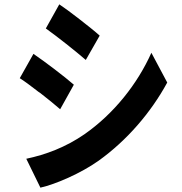

<svg xmlns="http://www.w3.org/2000/svg" viewBox="-20 -813 840 884"><path d="M439 -649C418 -668 384 -695 348 -723L339 -730C308 -754 277 -777 253 -793L191 -682C243 -645 330 -576 375 -537L439 -649ZM434 -73C565 -167 675 -295 750 -433L677 -570C613 -427 505 -290 369 -195C282 -135 191 -101 101 -82L166 51C237 35 352 -15 434 -73ZM320 -423C279 -459 187 -529 134 -565L71 -453C93 -439 120 -419 147 -398L156 -391L165 -385C200 -358 234 -330 257 -310L320 -423Z"/></svg>

Font: Glow Sans TC Compressed
Style: Bold
Weight: 700
Width: 2
Designer: Ryoko NISHIZUKA (kana, bopomofo & ideographs); Paul D. Hunt (Latin, Greek & Cyrillic); Sandoll Communications, Soo-young
Version: Version 0.93